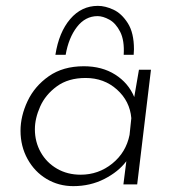

<svg xmlns="http://www.w3.org/2000/svg" viewBox="-20 -629 601 655"><path d="M495 -391 448 0H401L411 -79Q384 -43 336 -18.5Q288 6 230 6Q180 6 139 -18.5Q98 -43 74 -86.5Q50 -130 50 -183Q50 -233 74 -284Q98 -335 146.5 -369Q195 -403 266 -403Q328 -403 373 -374.5Q418 -346 438 -298L454 -391ZM428 -226Q423 -284 379 -323.5Q335 -363 272 -363Q213 -363 174 -334.5Q135 -306 117 -265.5Q99 -225 99 -188Q99 -145 119 -109.5Q139 -74 174.5 -53.5Q210 -33 255 -33Q316 -33 363 -71Q410 -109 422 -169ZM314 -609Q339 -609 367 -596Q395 -583 416 -550Q437 -517 437 -461L436 -442H402Q405 -491 390 -520.5Q375 -550 353 -562Q331 -574 313 -574Q271 -574 242.5 -537Q214 -500 204 -442H169Q181 -519 219.5 -564Q258 -609 314 -609Z"/></svg>

Font: Josefin Sans Light
Style: Italic
Weight: 300
Italic angle: -7°
Designer: Santiago Orozco
Foundry: Typemade
Version: Version 2.000